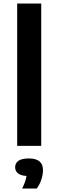

<svg xmlns="http://www.w3.org/2000/svg" viewBox="-20 -828 331 1090"><path d="M77.5 0V-808H214V0ZM105.5 242.5Q126 202 130.5 171Q96 168.5 81 155.2Q66 142 66 121.5Q66 98 84.8 84.8Q103.5 71.5 144 71.5Q224 71.5 224 138Q224 162.5 214.8 191.2Q205.5 220 188.5 242.5Z"/></svg>

Font: Encode Sans Expanded SemiBold
Style: Regular
Weight: 600
Width: 7
Designer: Multiple Designers
Foundry: Impallari Type
Version: Version 3.000; ttfautohint (v1.8.3) -l 8 -r 50 -G 200 -x 14 